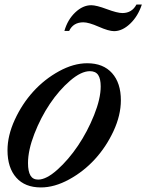

<svg xmlns="http://www.w3.org/2000/svg" viewBox="-20 -820 648 850"><path d="M161.1 9.8Q90.3 9.8 51.8 -33.9Q13.2 -77.6 13.2 -154.8Q13.2 -219.7 45.4 -289.8Q77.6 -359.9 127.2 -414.6Q176.8 -469.2 241.2 -504.6Q305.7 -540 366.2 -540Q437 -540 476.1 -496.3Q515.1 -452.6 515.1 -376Q515.1 -310.1 482.7 -240Q450.2 -169.9 400.1 -115.2Q350.1 -60.5 285.6 -25.4Q221.2 9.8 161.1 9.8ZM377.9 -504.9Q339.4 -504.9 290.5 -462.9Q241.7 -420.9 200.9 -360.4Q160.2 -299.8 132.1 -227.3Q104 -154.8 104 -98.1Q104 -61.5 114.7 -43.2Q125.5 -24.9 148.9 -24.9Q185.1 -24.9 234.1 -68.8Q283.2 -112.8 325.2 -175Q367.2 -237.3 396.5 -310.3Q425.8 -383.3 425.8 -437Q425.8 -471.2 414.6 -488Q403.3 -504.9 377.9 -504.9ZM286.1 -683.1H265.1Q279.3 -732.9 313 -764.9Q346.7 -796.9 383.8 -796.9Q406.7 -796.9 453.1 -779.5Q499.5 -762.2 522 -762.2Q564 -762.2 584 -799.8H607.9Q590.8 -748 556.2 -715.1Q521.5 -682.1 484.9 -682.1Q461.4 -682.1 417 -701.7Q372.6 -721.2 349.1 -721.2Q304.2 -721.2 286.1 -683.1Z"/></svg>

Font: Libre Caslon Text
Style: Italic
Weight: 400
Italic angle: -25°
Designer: Pablo Impallari, Rodrigo Fuenzalida
Foundry: Pablo Impallari, Rodrigo Fuenzalida
Version: Version 1.002